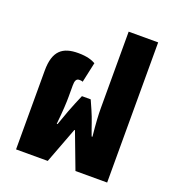

<svg xmlns="http://www.w3.org/2000/svg" viewBox="-129 -804 824 905"><g transform="rotate(20 283.0 -351.5)"><path d="M53 0H212L280 -180H283L351 0H510V-703H362V-318C362 -288 364 -247 371 -179H367C348 -229 342 -254 323 -297L303 -342H259L240 -297C229 -271 218 -241 196 -179H192C199 -247 201 -288 201 -318V-375C201 -397 206 -410 221 -410C225 -410 233 -410 239 -407L261 -508C245 -517 220 -527 174 -527C97 -527 53 -496 53 -395Z"/></g></svg>

Font: Noto Sans Thai UI ExtCond Blk
Style: Regular
Weight: 900
Width: 2
Designer: Monotype Design Team
Foundry: Monotype Imaging Inc.
Version: Version 2.000